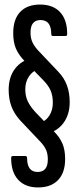

<svg xmlns="http://www.w3.org/2000/svg" viewBox="-20 -705 343 843"><path d="M178 -116 156 -165Q182 -174 197 -198Q212 -222 212 -254Q212 -285 202 -308Q192 -331 167 -356L87 -438Q62 -464 50 -491.5Q38 -519 38 -560Q38 -620 68.5 -652.5Q99 -685 156 -685Q213 -685 244 -651.5Q275 -618 275 -556Q275 -547 268 -547H212Q205 -547 205 -556Q205 -617 158 -617Q114 -617 114 -562Q114 -539 121.5 -521.5Q129 -504 146 -485L236 -390Q262 -363 274 -330Q286 -297 286 -256Q286 -201 257.5 -163.5Q229 -126 178 -116ZM147 118Q91 118 60 84.5Q29 51 29 -11Q29 -20 36 -20H91Q99 -20 99 -11Q99 50 145 50Q190 50 190 -5Q190 -29 182.5 -46.5Q175 -64 157 -83L68 -177Q42 -206 30 -238.5Q18 -271 18 -311Q18 -367 46.5 -404Q75 -441 125 -451L148 -402Q122 -392 106.5 -368.5Q91 -345 91 -313Q91 -283 102 -260Q113 -237 136 -212L216 -129Q242 -103 254 -75Q266 -47 266 -7Q266 53 235 85.5Q204 118 147 118Z"/></svg>

Font: Sofia Sans Extra Condensed Medium
Style: Regular
Weight: 500
Version: Version 4.100